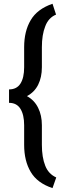

<svg xmlns="http://www.w3.org/2000/svg" viewBox="-20 -800 330 1005"><path d="M254.9 184.6Q174.8 158.2 140.6 99.6Q106.4 42 106.4 -42Q106.4 -76.2 106.4 -144.5Q106.4 -199.2 86.9 -230.5Q67.4 -261.7 27.3 -261.7Q27.3 -267.6 27.3 -279.3Q27.3 -283.2 27.3 -288.1Q27.3 -303.7 27.3 -332Q67.4 -332 86.9 -362.3Q106.4 -392.6 106.4 -448.2Q106.4 -482.4 106.4 -552.7Q106.4 -636.7 140.6 -694.3Q174.8 -752.9 254.9 -780.3Q260.7 -761.7 273.4 -723.6Q233.4 -707 216.8 -662.1Q199.2 -618.2 199.2 -552.7Q199.2 -517.6 199.2 -448.2Q199.2 -395.5 179.7 -356.4Q160.2 -317.4 121.1 -296.9Q160.2 -275.4 179.7 -235.4Q199.2 -196.3 199.2 -144.5Q199.2 -110.4 199.2 -42Q199.2 23.4 216.8 67.4Q233.4 110.4 274.4 128.9Q267.6 147.5 254.9 184.6Z"/></svg>

Font: Noto Sans Hebrew DECATHLON 
Style: Regular
Weight: 400
Designer: Monotype Design team
Version: Version 1.03 uh